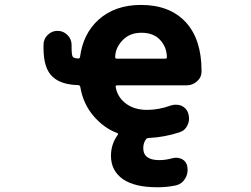

<svg xmlns="http://www.w3.org/2000/svg" viewBox="-20 -578 1040 795"><path d="M634.8 197.3Q632.8 197.3 629.9 197.3Q538.1 197.3 489.3 164.1Q439.5 128.9 439.5 67.4Q439.5 19.5 466.8 -18.6Q471.7 -24.4 464.8 -27.3Q410.2 -47.9 368.2 -96.7Q324.2 -147.5 312.5 -217.8Q311.5 -224.6 303.7 -225.6Q232.4 -227.5 198.2 -259.8Q160.2 -293.9 160.2 -378.9V-392.6Q160.2 -416 177.2 -433.1Q194.3 -450.2 217.8 -450.2H218.8Q242.2 -450.2 259.3 -433.1Q276.4 -416 276.4 -392.6V-381.8Q276.4 -347.7 282.2 -341.8Q287.1 -336.9 302.7 -335.9Q310.5 -335 311.5 -342.8Q324.2 -438.5 387.7 -496.1Q456.1 -557.6 563.5 -557.6Q682.6 -557.6 749 -486.3Q814.5 -415 814.5 -285.2Q814.5 -283.2 814.5 -282.2Q814.5 -257.8 795.9 -241.2Q777.3 -224.6 752 -224.6H464.8Q458 -224.6 459 -217.8Q465.8 -178.7 496.1 -153.3Q532.2 -123 588.9 -123Q637.7 -123 688.5 -141.6Q698.2 -144.5 708 -144.5Q719.7 -144.5 730.5 -140.6Q752 -130.9 758.8 -110.4L759.8 -107.4Q762.7 -96.7 762.7 -86.9Q762.7 -73.2 756.8 -60.5Q747.1 -38.1 723.6 -30.3Q661.1 -9.8 597.7 -6.8Q588.9 -6.8 585 -2Q573.2 13.7 573.2 35.2Q573.2 85 639.6 85Q666 85 694.3 77.1Q702.1 75.2 709 75.2Q721.7 75.2 734.4 81.1Q752.9 91.8 755.9 113.3V115.2Q756.8 121.1 756.8 126Q756.8 145.5 746.1 162.1Q733.4 183.6 709 189.5Q672.9 197.3 634.8 197.3ZM664.1 -335Q670.9 -335 670.9 -340.8Q670.9 -382.8 642.6 -413.1Q615.2 -442.4 565.4 -442.4Q517.6 -442.4 488.3 -412.1Q457 -379.9 457 -340.8Q457 -335 463.9 -335Z"/></svg>

Font: Rounded Mgen+ 1m bold
Style: Bold
Weight: 700
Designer: [Source Han Sans]
Ryoko NISHIZUKA  (kana & ideographs); Paul D. Hunt (Latin, Greek & Cyrillic); Wenlong ZHANG  (bopomofo
Version: Version 1.059.20150602